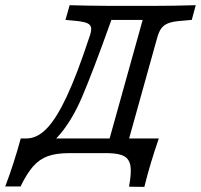

<svg xmlns="http://www.w3.org/2000/svg" viewBox="-79 -591 772 738"><path d="M263.7 -446Q272.6 -470.2 271.4 -482.7Q270.2 -495.2 257.7 -501.2Q245.2 -507.3 215.3 -510.5L172.6 -514.5L188.7 -571Q217.7 -570.2 256.9 -569.4Q296 -568.5 336.3 -568.5H338.7H521H520.2Q579 -568.5 673.4 -571L658.1 -514.5L612.9 -510.5Q583.1 -508.1 566.5 -501.2Q550 -494.4 540.7 -481.5Q531.5 -468.5 525 -445.2L401.6 -2.4H326.6L469.4 -514.5H349.2Q277.4 -313.7 235.5 -216.1Q193.5 -118.5 138.7 -60.5Q83.9 -2.4 7.3 -2.4L23.4 -58.9Q63.7 -58.9 100.8 -97.2Q137.9 -135.5 177.4 -219.8Q216.9 -304 263.7 -446ZM0.8 -58.9H481.5L465.3 -2.4H187.1Q137.1 -2.4 104.8 9.3Q72.6 21 48.4 48.4Q24.2 75.8 0 125.8H-58.9Q-25.8 38.7 0.8 -58.9ZM378.2 -58.9H405.6H531.5Q516.1 -14.5 502 31.9Q487.9 78.2 475.8 127.4L416.9 126.6Q426.6 75 422.6 48Q418.5 21 398.8 9.7Q379 -1.6 336.3 -2.4H277.4Z"/></svg>

Font: Playfair Micro SmCond SmLight
Style: Italic
Weight: 360
Width: 4
Italic angle: -15.6°
Designer: Claus Eggers Sørensen
Foundry: Claus Eggers Sørensen
Version: Version 2.203;Glyphs 3.3 (3326)